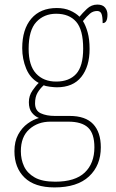

<svg xmlns="http://www.w3.org/2000/svg" viewBox="-20 -577 506 838"><path d="M218 241Q131 241 87 198Q43 155 43 83Q43 40 59.5 10Q76 -20 101 -38Q126 -56 150 -62Q132 -69 119 -85.5Q106 -102 106 -131Q106 -159 121.5 -181.5Q137 -204 149 -215Q112 -235 94.5 -277Q77 -319 77 -367Q77 -449 116.5 -495.5Q156 -542 228 -542Q261 -542 286 -531Q311 -520 327 -504Q340 -520 359.5 -538.5Q379 -557 405 -557Q428 -557 438.5 -544Q449 -531 449 -513Q449 -476 428 -476Q428 -504 423 -516.5Q418 -529 404 -529Q386 -529 372.5 -517.5Q359 -506 342 -485Q354 -466 362.5 -436Q371 -406 371 -363Q371 -287 335 -241.5Q299 -196 228 -196Q217 -196 197.5 -198.5Q178 -201 171 -205Q155 -191 144 -172.5Q133 -154 133 -126Q133 -94 158 -82.5Q183 -71 219 -71H284Q353 -71 386.5 -35.5Q420 0 420 66Q420 145 368.5 193Q317 241 218 241ZM225 -221Q282 -221 312.5 -254.5Q343 -288 343 -365Q343 -447 312.5 -482Q282 -517 225 -517Q172 -517 138.5 -481Q105 -445 105 -364Q105 -291 137.5 -256Q170 -221 225 -221ZM221 216Q308 216 350 176Q392 136 392 66Q392 6 364.5 -20Q337 -46 278 -46H200Q145 -46 108 -13Q71 20 71 83Q71 119 85 149Q99 179 131.5 197.5Q164 216 221 216Z"/></svg>

Font: Noto Serif Tamil SemiCondensed Thin
Style: Italic
Weight: 100
Width: 4
Italic angle: -12°
Designer: Indian Type Foundry, Tom Grace, and the Monotype Design Team
Foundry: Monotype Imaging Inc.
Version: Version 2.003; ttfautohint (v1.8.4.7-5d5b)